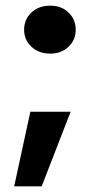

<svg xmlns="http://www.w3.org/2000/svg" viewBox="-20 -534 330 677"><path d="M157 -345Q116 -345 90.5 -369.5Q65 -394 65 -429Q65 -465 90.5 -489.5Q116 -514 157 -514Q197 -514 222 -489.5Q247 -465 247 -429Q247 -394 222 -369.5Q197 -345 157 -345ZM30 123 87 -140H229L127 123Z"/></svg>

Font: DM Sans 20pt Black
Style: Regular
Weight: 900
Version: Version 4.004;gftools[0.9.30]